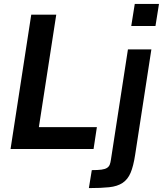

<svg xmlns="http://www.w3.org/2000/svg" viewBox="-20 -763 849 983"><path d="M34 0ZM34 0 140 -688H268L179 -112H476L459 0ZM652 -630 670 -743H794L776 -630ZM450 108Q481 108 499.5 105.5Q518 103 528 96.5Q538 90 542 79.5Q546 69 548 54L635 -510H755L672 29Q663 88 648.5 122Q634 156 607.5 173.5Q581 191 539.5 195.5Q498 200 435 200Z"/></svg>

Font: Azeri Sans SemiBold
Style: Italic
Weight: 600
Designer: Hector Gatti & Omnibus-Type (original fonts) / Cristiano Sobral (main changes and remastering)
Foundry: Omnibus-Type
Version: Version 0.07;August 21, 2020;FontCreator 13.0.0.2681 64-bit;